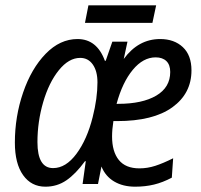

<svg xmlns="http://www.w3.org/2000/svg" viewBox="-20 -693 758 723"><path d="M36 -156Q36 -254 67 -344.5Q98 -435 152 -490.5Q206 -546 272 -546Q345 -546 375 -464H378L403 -536H460L446 -471Q501 -546 583 -546Q636 -546 668.5 -515.5Q701 -485 701 -428Q701 -341 629 -289Q557 -237 421 -237H407Q402 -205 402 -179Q402 -122 427.5 -90.5Q453 -59 505 -59Q535 -59 564.5 -68.5Q594 -78 632 -97L627 -24Q593 -6 560 2Q527 10 489 10Q443 10 410 -9.5Q377 -29 362 -66L349 0H291L303 -86H300Q265 -38 230 -14Q195 10 151 10Q98 10 67 -33.5Q36 -77 36 -156ZM425 -302Q516 -302 568.5 -333Q621 -364 621 -422Q621 -449 606.5 -463Q592 -477 566 -477Q519 -477 480 -430Q441 -383 419 -302ZM329 -252Q347 -323 347 -383Q347 -425 329.5 -450Q312 -475 282 -475Q239 -475 201.5 -428.5Q164 -382 142.5 -308Q121 -234 121 -158Q121 -60 180 -60Q228 -60 268 -114Q308 -168 329 -252ZM313 -673H568L554 -607H300Z"/></svg>

Font: Noto Sans UI Narrow
Style: Italic
Weight: 400
Width: 4
Italic angle: -12°
Designer: Monotype Design Team
Foundry: Monotype Imaging Inc.
Version: Version 1.001